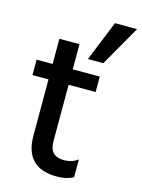

<svg xmlns="http://www.w3.org/2000/svg" viewBox="-117 -839 677 913"><g transform="rotate(15 221.0 -383.0)"><path d="M335 -13Q302 5 254 5Q97 5 97 -154V-431H18V-507H97V-631H196V-507H329V-431H196V-152Q196 -79 266 -79Q307 -79 335 -101ZM329 -573H253L333 -771H442Z"/></g></svg>

Font: Hind Siliguri Medium
Style: Regular
Weight: 500
Designer: Jyotish Sonowal
Foundry: Indian Type Foundry
Version: Version 1.001;PS 1.0;hotconv 1.0.86;makeotf.lib2.5.63406; tt